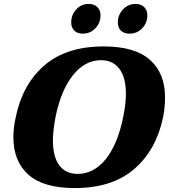

<svg xmlns="http://www.w3.org/2000/svg" viewBox="-20 -946 859 976"><path d="M342 -832Q342 -870 367.5 -898Q393 -926 430 -926Q459 -926 475 -910Q491 -894 491 -868Q491 -830 465 -802.5Q439 -775 401 -775Q373 -775 357.5 -790.5Q342 -806 342 -832ZM579 -832Q579 -870 605 -898Q631 -926 669 -926Q697 -926 713 -910Q729 -894 729 -868Q729 -830 703 -802.5Q677 -775 639 -775Q610 -775 594.5 -790.5Q579 -806 579 -832ZM48 -249Q48 -296 60 -350Q94 -517 205.5 -613.5Q317 -710 507 -710Q666 -710 742.5 -641.5Q819 -573 819 -451Q819 -401 809 -350Q774 -183 662 -86.5Q550 10 360 10Q201 10 124.5 -58Q48 -126 48 -249ZM606 -350Q620 -418 620 -469Q620 -552 587 -596Q554 -640 493 -640Q412 -640 351 -564Q290 -488 262 -350Q249 -279 249 -232Q249 -149 281.5 -105.5Q314 -62 375 -62Q457 -62 517.5 -137Q578 -212 606 -350Z"/></svg>

Font: Taviraj Black
Style: Italic
Weight: 900
Italic angle: -12°
Designer: Katatrad Team
Foundry: CadsonDemak
Version: Version 1.001